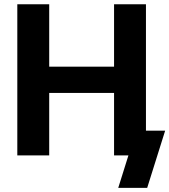

<svg xmlns="http://www.w3.org/2000/svg" viewBox="-20 -748 815 924"><path d="M63.3 0V-727.5H216.8V-427.3H528.9V-727.5H682.4V0H528.9V-300.6H216.8V0ZM549 156.2 598 0H557.4V-119.1H774.8L688.3 156.2Z"/></svg>

Font: GitLab Sans
Style: Regular
Weight: 400
Designer: Rasmus Andersson
Foundry: Modifications by GitLab B.V., manufactured by rsms
Version: Version 4.000;git-c8fb6b7